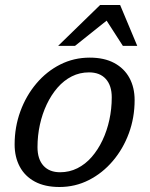

<svg xmlns="http://www.w3.org/2000/svg" viewBox="-20 -738 598 768"><path d="M339 -507.5Q397 -507.5 437 -486Q477 -464.5 497.8 -426.2Q518.5 -388 518.5 -337.5Q518.5 -267.5 495.5 -205Q472.5 -142.5 431.2 -94Q390 -45.5 335.5 -17.8Q281 10 218 10Q159.5 10 119.5 -11.5Q79.5 -33 59 -71.5Q38.5 -110 38.5 -160Q38.5 -230 61.5 -292.8Q84.5 -355.5 125.5 -404Q166.5 -452.5 221 -480Q275.5 -507.5 339 -507.5ZM220.5 -49Q257.5 -49 289.5 -65Q321.5 -81 346.8 -110Q372 -139 390 -177Q408 -215 417.5 -258.8Q427 -302.5 427 -348.5Q427 -396 403.2 -422.2Q379.5 -448.5 336 -448.5Q299 -448.5 267.2 -432.5Q235.5 -416.5 210.2 -387.5Q185 -358.5 167 -320.5Q149 -282.5 139.5 -239Q130 -195.5 130 -149.5Q130 -101.5 153.8 -75.2Q177.5 -49 220.5 -49ZM212.5 -554.5 380.5 -718H460.5L529 -554.5H471.5L399 -667H421L280 -554.5Z"/></svg>

Font: Newsreader 8pt
Style: Italic
Weight: 400
Italic angle: -17°
Version: Version 1.003